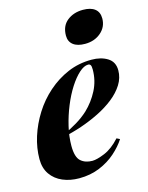

<svg xmlns="http://www.w3.org/2000/svg" viewBox="-119 -853 724 941"><g transform="rotate(-15 243.0 -382.5)"><path d="M146 -213Q183 -229 217 -249.5Q251 -270 277 -294Q316 -331 341 -379.5Q366 -428 366 -484Q366 -501 362 -507Q358 -513 350 -513Q329 -513 304 -490.5Q279 -468 255 -430.5Q231 -393 211.5 -345.5Q192 -298 180 -247.5Q168 -197 168 -149Q168 -92 190.5 -72Q213 -52 249 -52Q272 -52 312 -68.5Q352 -85 391 -128L407 -120Q386 -87 351 -56Q316 -25 269 -5.5Q222 14 165 14Q119 14 81.5 -2Q44 -18 22 -49.5Q0 -81 0 -127Q0 -183 18 -240Q36 -297 69 -349.5Q102 -402 148.5 -443Q195 -484 251 -508Q307 -532 372 -532Q420 -532 453 -511.5Q486 -491 486 -448Q486 -410 465 -376.5Q444 -343 408.5 -315Q373 -287 328.5 -265Q284 -243 237 -227Q190 -211 145 -202ZM282 -678Q282 -727 314.5 -753Q347 -779 395 -779Q434 -779 455 -762.5Q476 -746 476 -714Q476 -671 443.5 -643Q411 -615 363 -615Q324 -615 303 -631.5Q282 -648 282 -678Z"/></g></svg>

Font: Playfair Display ExtraBold
Style: Italic
Weight: 800
Italic angle: -14°
Designer: Claus Eggers Sørensen
Foundry: Claus Eggers Sørensen
Version: Version 1.203